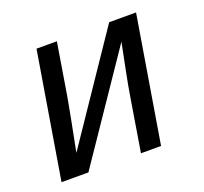

<svg xmlns="http://www.w3.org/2000/svg" viewBox="-96 -633 793 745"><g transform="rotate(-20 300.0 -260.0)"><path d="M38 0 124 -520H208L174 -312Q164 -255 153 -199Q142 -143 131 -87L424 -520H535L449 0H366L400 -208Q409 -265 420.5 -321Q432 -377 443 -433L149 0Z"/></g></svg>

Font: Iosevka Etoile Oblique
Style: Regular
Weight: 400
Italic angle: -9°
Designer: Belleve Invis
Foundry: Belleve Invis
Version: Version 15.5.2; ttfautohint (v1.8.4)